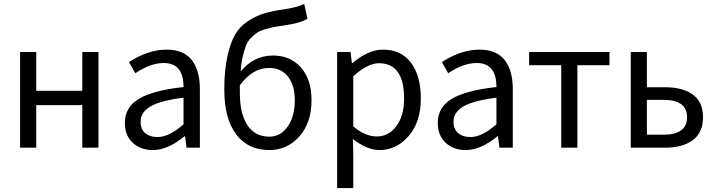

<svg xmlns="http://www.w3.org/2000/svg" viewBox="-20 -750 3632 975"><path d="M82 0V-486H164V-289H398V-486H480V0H398V-216H164V0Z M756 12Q694 12 654 -25Q614 -62 614 -126Q614 -205 685 -248Q756 -291 912 -308Q912 -430 812 -430Q743 -430 667 -378L635 -435Q733 -498 826 -498Q912 -498 953.5 -445.5Q995 -393 995 -298V0H927L920 -58H917Q832 12 756 12ZM780 -54Q839 -54 912 -119V-254Q794 -239 744 -209.5Q694 -180 694 -132Q694 -93 718 -73.5Q742 -54 780 -54Z M1348 12Q1239 12 1179 -68Q1119 -148 1119 -295Q1119 -391 1134 -460.5Q1149 -530 1172.5 -572Q1196 -614 1237.5 -641.5Q1279 -669 1320 -681.5Q1361 -694 1424 -703Q1487 -712 1525 -730L1541 -655Q1509 -634 1441 -624Q1400 -618 1378.5 -614Q1357 -610 1328.5 -602Q1300 -594 1285.5 -584Q1271 -574 1254 -557Q1237 -540 1228.5 -517Q1220 -494 1212.5 -462Q1205 -430 1202 -387Q1268 -468 1367 -468Q1455 -468 1508.5 -407Q1562 -346 1562 -241Q1562 -127 1500.5 -57.5Q1439 12 1348 12ZM1348 -56Q1405 -56 1441 -107.5Q1477 -159 1477 -241Q1477 -317 1442.5 -361Q1408 -405 1346 -405Q1263 -405 1198 -317V-279Q1198 -172 1236.5 -114Q1275 -56 1348 -56Z M1692 205V-486H1760L1767 -430H1770Q1851 -498 1925 -498Q2017 -498 2067 -431.5Q2117 -365 2117 -250Q2117 -131 2055.5 -59.5Q1994 12 1907 12Q1844 12 1772 -44L1774 41V205ZM1893 -57Q1954 -57 1993 -109.5Q2032 -162 2032 -250Q2032 -429 1904 -429Q1848 -429 1774 -363V-108Q1835 -57 1893 -57Z M2345 12Q2283 12 2243 -25Q2203 -62 2203 -126Q2203 -205 2274 -248Q2345 -291 2501 -308Q2501 -430 2401 -430Q2332 -430 2256 -378L2224 -435Q2322 -498 2415 -498Q2501 -498 2542.5 -445.5Q2584 -393 2584 -298V0H2516L2509 -58H2506Q2421 12 2345 12ZM2369 -54Q2428 -54 2501 -119V-254Q2383 -239 2333 -209.5Q2283 -180 2283 -132Q2283 -93 2307 -73.5Q2331 -54 2369 -54Z M2830 0V-419H2667V-486H3075V-419H2912V0Z M3183 0V-486H3265V-307H3357Q3447 -307 3498.5 -269.5Q3550 -232 3550 -155Q3550 -77 3498.5 -38.5Q3447 0 3357 0ZM3265 -66H3348Q3469 -66 3469 -155Q3469 -243 3348 -243H3265Z"/></svg>

Font: Toshiba Sans
Style: Regular
Weight: 400
Designer: Paul D. Hunt
Foundry: Toshiba Corporation
Version: Version 2.020;PS 2.0;hotconv 1.0.86;makeotf.lib2.5.63406